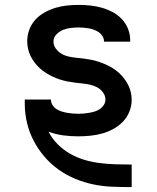

<svg xmlns="http://www.w3.org/2000/svg" viewBox="-20 -548 640 783"><path d="M516 215Q477 215 438 213.5Q399 212 360.5 204Q322 196 286 181Q250 166 218 143Q186 120 160.5 90Q135 60 117 25.5Q99 -9 90 -47.5Q81 -86 81 -125V-142H188V-140Q188 -129 194.5 -119Q201 -109 210.5 -103Q220 -97 231 -93.5Q242 -90 253.5 -88Q265 -86 276.5 -85Q288 -84 299 -84Q310 -84 321.5 -85Q333 -86 344.5 -88Q356 -90 367 -93.5Q378 -97 387.5 -103.5Q397 -110 403.5 -120Q410 -130 410 -142Q410 -157 400.5 -170.5Q391 -184 377 -191.5Q363 -199 347.5 -202.5Q332 -206 316.5 -207.5Q301 -209 285.5 -211Q270 -213 254.5 -216Q239 -219 224 -224Q209 -229 195 -235.5Q181 -242 167.5 -250.5Q154 -259 142.5 -269.5Q131 -280 121.5 -292.5Q112 -305 105 -319Q98 -333 94.5 -348.5Q91 -364 91 -380Q91 -404 99.5 -427Q108 -450 124 -467.5Q140 -485 161.5 -497Q183 -509 206 -516Q229 -523 253 -525.5Q277 -528 301 -528Q325 -528 348.5 -525.5Q372 -523 395 -516.5Q418 -510 439 -499Q460 -488 476.5 -470.5Q493 -453 502 -430.5Q511 -408 511 -384V-378H404V-380Q404 -391 398 -400.5Q392 -410 383.5 -416Q375 -422 365 -426Q355 -430 344 -432Q333 -434 322.5 -435Q312 -436 301 -436Q285 -436 268.5 -434Q252 -432 237 -426Q222 -420 210 -407.5Q198 -395 198 -379Q198 -363 207.5 -350Q217 -337 230.5 -329Q244 -321 259.5 -317.5Q275 -314 291 -312.5Q307 -311 322.5 -309Q338 -307 353 -304Q368 -301 383 -296Q398 -291 412.5 -284.5Q427 -278 440.5 -269.5Q454 -261 465.5 -250.5Q477 -240 486.5 -227.5Q496 -215 503 -201Q510 -187 513.5 -171.5Q517 -156 517 -141Q517 -116 507.5 -92.5Q498 -69 481 -51.5Q464 -34 442 -22Q420 -10 396.5 -3.5Q373 3 348.5 5.5Q324 8 299 8Q268 8 237.5 4Q207 0 178 -11Q192 17 215 40Q238 63 266 79Q294 95 324.5 104Q355 113 387 117Q419 121 451 122Q483 123 515 123H517V215Z"/></svg>

Font: Iosevka Aile Semibold
Style: Regular
Weight: 600
Designer: Belleve Invis
Foundry: Belleve Invis
Version: Version 31.1.0; ttfautohint (v1.8.4)